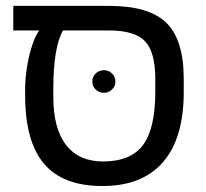

<svg xmlns="http://www.w3.org/2000/svg" viewBox="-20 -619 696 649"><path d="M64.9 -314Q64.9 -353.5 71.5 -393.8Q78.1 -434.1 89.1 -466.8Q100.1 -499.5 112.8 -516.1H24.9V-599.1H349.1Q483.9 -599.1 542.5 -541.7Q601.1 -484.4 601.1 -351.1V-308.1Q601.1 -151.9 531 -71Q460.9 9.8 326.2 9.8Q192.4 9.8 128.7 -65.7Q64.9 -141.1 64.9 -296.9ZM192.9 -516.1Q160.2 -458.5 160.2 -317.9V-292Q160.2 -184.6 203.4 -128.9Q246.6 -73.2 328.1 -73.2Q421.4 -73.2 463.1 -128.4Q504.9 -183.6 504.9 -309.1V-352.1Q504.9 -442.9 470.2 -479.5Q435.5 -516.1 348.1 -516.1ZM292 -342.8Q292 -359.9 303.7 -370.8Q315.4 -381.8 331.1 -381.8Q346.7 -381.8 358.4 -370.8Q370.1 -359.9 370.1 -342.8Q370.1 -327.1 358.4 -316.2Q346.7 -305.2 331.1 -305.2Q315.4 -305.2 303.7 -316.2Q292 -327.1 292 -342.8Z"/></svg>

Font: Arimo
Style: Regular
Weight: 400
Designer: Steve Matteson
Foundry: Monotype Imaging Inc.
Version: Version 1.33